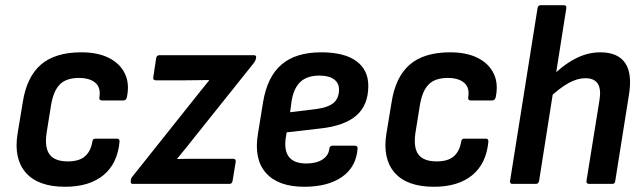

<svg xmlns="http://www.w3.org/2000/svg" viewBox="-20 -703 2460 734"><path d="M229 11Q126 11 79 -42.5Q32 -96 47 -191L67 -312Q82 -409 136.5 -456Q191 -503 291 -503Q354 -503 396.5 -481.5Q439 -460 457.5 -421.5Q476 -383 465 -331Q462 -319 452 -319H370Q358 -319 360 -331Q366 -368 344.5 -386.5Q323 -405 282 -405Q233 -405 208.5 -380Q184 -355 175 -300L158 -194Q150 -138 170 -112Q190 -86 239 -86Q283 -86 305 -105.5Q327 -125 333 -161Q334 -173 345 -173H427Q438 -173 437 -161Q429 -77 375 -33Q321 11 229 11Z M488 0Q478 0 480 -10V-14Q481 -22 487 -29L714 -314Q730 -335 747 -355.5Q764 -376 779 -395V-397Q757 -397 734.5 -396.5Q712 -396 690 -396H576Q564 -396 566 -408L577 -481Q579 -492 590 -492H950Q961 -492 959 -482L958 -478Q957 -470 947 -458L732 -189Q714 -166 695.5 -143Q677 -120 657 -96V-95Q683 -96 704.5 -96Q726 -96 750 -96H871Q883 -96 881 -84L869 -11Q867 0 857 0Z M1143 11Q1044 11 997 -41.5Q950 -94 966 -191L986 -314Q1002 -410 1056.5 -456.5Q1111 -503 1208 -503Q1296 -503 1342 -469.5Q1388 -436 1388 -375Q1388 -301 1342.5 -261.5Q1297 -222 1206 -212L1076 -197L1072 -173Q1066 -125 1086 -101.5Q1106 -78 1151 -78Q1189 -78 1212.5 -93Q1236 -108 1239 -134Q1240 -146 1251 -146H1336Q1348 -146 1347 -135Q1342 -65 1288 -27Q1234 11 1143 11ZM1089 -274 1188 -286Q1234 -292 1255 -309.5Q1276 -327 1276 -361Q1276 -386 1256.5 -400Q1237 -414 1201 -414Q1154 -414 1128.5 -390Q1103 -366 1095 -318Z M1639 11Q1536 11 1489 -42.5Q1442 -96 1457 -191L1477 -312Q1492 -409 1546.5 -456Q1601 -503 1701 -503Q1764 -503 1806.5 -481.5Q1849 -460 1867.5 -421.5Q1886 -383 1875 -331Q1872 -319 1862 -319H1780Q1768 -319 1770 -331Q1776 -368 1754.5 -386.5Q1733 -405 1692 -405Q1643 -405 1618.5 -380Q1594 -355 1585 -300L1568 -194Q1560 -138 1580 -112Q1600 -86 1649 -86Q1693 -86 1715 -105.5Q1737 -125 1743 -161Q1744 -173 1755 -173H1837Q1848 -173 1847 -161Q1839 -77 1785 -33Q1731 11 1639 11Z M1939 0Q1928 0 1930 -12L2035 -672Q2037 -683 2046 -683H2135Q2147 -683 2145 -672L2041 -12Q2039 0 2029 0ZM2232 0Q2221 0 2222 -11L2272 -322Q2285 -404 2218 -404Q2187 -404 2153.5 -385.5Q2120 -367 2076 -326L2081 -403Q2129 -452 2177 -477.5Q2225 -503 2275 -503Q2342 -503 2370 -462Q2398 -421 2384 -338L2332 -11Q2331 0 2321 0Z"/></svg>

Font: Sofia Sans Semi Condensed
Style: Bold Italic
Weight: 700
Italic angle: -9°
Version: Version 4.100